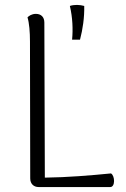

<svg xmlns="http://www.w3.org/2000/svg" viewBox="-20 -755 510 775"><path d="M262 -731C280 -737 302 -736 320 -731C321 -684 314 -637 303 -595H271C275 -636 273 -685 262 -731ZM159 -664C159 -686 146 -699 125 -699C108 -699 97 -691 91 -685C98 -662 101 -626 101 -587L102 -35C102 -13 116 0 136 0H425C446 0 444 -46 428 -55C347 -47 252 -39 161 -38Z"/></svg>

Font: Arima Koshi Light
Style: Regular
Weight: 300
Designer: Joana Correia and Natanael Gama
Foundry: NDISCOVER
Version: Version 1.019;PS 001.019;hotconv 1.0.88;makeotf.lib2.5.64775